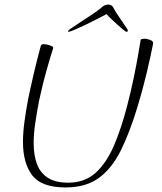

<svg xmlns="http://www.w3.org/2000/svg" viewBox="-20 -808 712 844"><path d="M268 16Q163 16 122 -37Q81 -90 81 -184Q81 -225 87.5 -273Q94 -321 104 -374Q115 -427 128.5 -484.5Q142 -542 158 -602Q160 -610 163.5 -612Q167 -614 171 -614Q178 -614 189 -611.5Q200 -609 208 -605Q216 -601 213 -594Q204 -567 186 -504Q168 -441 152 -366Q142 -315 135 -267.5Q128 -220 128 -179Q128 -127 142 -88Q156 -49 189.5 -27Q223 -5 280 -5Q353 -5 401 -49Q449 -93 481.5 -169.5Q514 -246 539 -343Q556 -408 568.5 -469Q581 -530 588.5 -574.5Q596 -619 598 -631Q599 -636 606 -637Q613 -638 617 -638Q625 -638 640 -632.5Q655 -627 653 -616Q643 -564 625 -488Q607 -412 584 -337Q551 -228 512 -148.5Q473 -69 415.5 -26.5Q358 16 268 16ZM281 -668Q281 -668 280 -668.5Q279 -669 279 -670Q281 -675 287.5 -680Q294 -685 298 -687Q318 -701 342.5 -716.5Q367 -732 389.5 -747.5Q412 -763 424 -773Q439 -788 456 -788Q472 -788 479 -773Q487 -757 504.5 -732Q522 -707 535 -687Q537 -685 540 -680Q543 -675 541 -670Q539 -668 537 -668Q533 -668 521.5 -677.5Q510 -687 495 -700.5Q480 -714 467 -726.5Q454 -739 448 -746Q428 -735 401.5 -721.5Q375 -708 349.5 -696Q324 -684 305 -676Q286 -668 281 -668Z"/></svg>

Font: Moon Dance
Style: Regular
Weight: 400
Designer: Robert E. Leuschke
Foundry: Robert E. Leuschke
Version: Version 1.010; ttfautohint (v1.8.3)